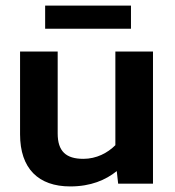

<svg xmlns="http://www.w3.org/2000/svg" viewBox="-20 -659 627 689"><path d="M142 -556H450V-639H142ZM232 10C306 10 359 -13 399 -45L404 0H529V-474H394V-138C366 -110 326 -89 279 -89C217 -89 187 -116 187 -180V-474H52V-177C52 -54 118 10 232 10Z"/></svg>

Font: Kanit Medium
Style: Regular
Weight: 500
Designer: Katatrad Team
Foundry: CadsonDemak
Version: Version 1.000;PS 001.000;hotconv 1.0.88;makeotf.lib2.5.64775